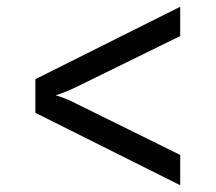

<svg xmlns="http://www.w3.org/2000/svg" viewBox="-20 -615 640 570"><path d="M515 -65 85 -280V-380L515 -595V-508L205 -356Q186 -347 169.5 -340.5Q153 -334 145 -332Q154 -330 171 -323.5Q188 -317 205 -308L515 -155Z"/></svg>

Font: JetBrainsMono NFM
Style: Regular
Weight: 400
Monospace: yes
Designer: Philipp Nurullin, Konstantin Bulenkov
Foundry: JetBrains
Version: Version 2.304; ttfautohint (v1.8.4.7-5d5b);Nerd Fonts 3.3.0